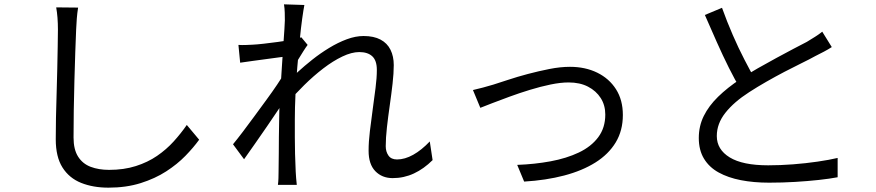

<svg xmlns="http://www.w3.org/2000/svg" viewBox="-20 -814 4040 885"><path d="M340 -779Q336 -754 334 -728.5Q332 -703 331 -678Q329 -636 327 -574Q325 -512 323 -442.5Q321 -373 320 -304Q319 -235 319 -180Q319 -125 340 -92Q361 -59 398 -45Q435 -31 483 -31Q551 -31 606 -48.5Q661 -66 704 -95.5Q747 -125 780.5 -162Q814 -199 841 -238L898 -170Q872 -134 834.5 -95.5Q797 -57 746 -24Q695 9 628.5 30Q562 51 480 51Q409 51 354 29Q299 7 268 -42Q237 -91 237 -172Q237 -217 238 -271.5Q239 -326 241 -384Q243 -442 244 -497.5Q245 -553 246 -600Q247 -647 247 -678Q247 -706 245 -732Q243 -758 239 -780Z M1974 -76Q1934 -36 1888 -14.5Q1842 7 1790 7Q1741 7 1710 -25Q1679 -57 1679 -119Q1679 -161 1685 -210Q1691 -259 1698 -310.5Q1705 -362 1711 -408.5Q1717 -455 1717 -492Q1717 -535 1696 -554.5Q1675 -574 1636 -574Q1601 -574 1558 -553.5Q1515 -533 1470 -498.5Q1425 -464 1382 -421.5Q1339 -379 1303 -337L1305 -436Q1324 -456 1353.5 -483Q1383 -510 1419.5 -539Q1456 -568 1497 -593Q1538 -618 1578.5 -633Q1619 -648 1656 -648Q1703 -648 1734 -631.5Q1765 -615 1780 -584.5Q1795 -554 1795 -514Q1795 -477 1789.5 -428.5Q1784 -380 1776.5 -328Q1769 -276 1763.5 -227Q1758 -178 1758 -140Q1758 -115 1770.5 -97Q1783 -79 1810 -79Q1846 -79 1884.5 -100.5Q1923 -122 1961 -162ZM1302 -554Q1290 -553 1265.5 -549.5Q1241 -546 1210 -542Q1179 -538 1147 -533.5Q1115 -529 1087 -525L1079 -607Q1095 -606 1110.5 -606.5Q1126 -607 1144 -608Q1165 -609 1195.5 -612.5Q1226 -616 1259.5 -620.5Q1293 -625 1322.5 -630.5Q1352 -636 1369 -642L1398 -607Q1389 -595 1378 -577.5Q1367 -560 1356 -542Q1345 -524 1337 -510L1306 -374Q1289 -347 1264 -310Q1239 -273 1211.5 -232.5Q1184 -192 1156 -152.5Q1128 -113 1105 -80L1054 -149Q1073 -172 1098.5 -205.5Q1124 -239 1152.5 -278Q1181 -317 1208.5 -354.5Q1236 -392 1257.5 -424Q1279 -456 1290 -476L1294 -527ZM1293 -720Q1293 -737 1292.5 -756Q1292 -775 1289 -794L1383 -791Q1379 -771 1373 -728.5Q1367 -686 1361.5 -628Q1356 -570 1350.5 -506Q1345 -442 1342 -379.5Q1339 -317 1339 -264Q1339 -219 1339 -180.5Q1339 -142 1340 -104.5Q1341 -67 1343 -23Q1344 -10 1345 7Q1346 24 1348 38H1261Q1263 24 1263.5 7.5Q1264 -9 1264 -21Q1265 -69 1265 -106Q1265 -143 1265.5 -182.5Q1266 -222 1267 -277Q1267 -299 1269 -337.5Q1271 -376 1274 -422.5Q1277 -469 1280 -517Q1283 -565 1286 -607.5Q1289 -650 1291 -680Q1293 -710 1293 -720Z M2160 -399Q2183 -404 2206.5 -410.5Q2230 -417 2254 -424Q2280 -432 2322 -446Q2364 -460 2413 -473Q2462 -486 2512.5 -496Q2563 -506 2607 -506Q2678 -506 2733 -479Q2788 -452 2819.5 -402.5Q2851 -353 2851 -284Q2851 -212 2818 -157.5Q2785 -103 2724.5 -65Q2664 -27 2580.5 -5Q2497 17 2396 23L2364 -54Q2445 -57 2518 -70.5Q2591 -84 2648 -111Q2705 -138 2737.5 -181.5Q2770 -225 2770 -286Q2770 -329 2749 -362Q2728 -395 2690.5 -414.5Q2653 -434 2601 -434Q2564 -434 2518 -424.5Q2472 -415 2423 -400Q2374 -385 2329 -368.5Q2284 -352 2249 -338.5Q2214 -325 2194 -317Z M3814 -597Q3797 -586 3778 -576Q3759 -566 3737 -555Q3712 -541 3675 -523Q3638 -505 3596 -483Q3554 -461 3512 -437Q3470 -413 3433 -389Q3363 -344 3323.5 -294Q3284 -244 3284 -187Q3284 -125 3343.5 -88.5Q3403 -52 3521 -52Q3576 -52 3635 -56.5Q3694 -61 3748.5 -69Q3803 -77 3841 -86V3Q3804 10 3753.5 15.5Q3703 21 3645 24.5Q3587 28 3525 28Q3454 28 3395 16.5Q3336 5 3292.5 -19Q3249 -43 3225 -82.5Q3201 -122 3201 -178Q3201 -233 3224 -279.5Q3247 -326 3290 -368Q3333 -410 3392 -449Q3430 -475 3473.5 -499.5Q3517 -524 3559 -547Q3601 -570 3637.5 -589Q3674 -608 3699 -621Q3720 -634 3737 -644.5Q3754 -655 3770 -668ZM3308 -778Q3331 -714 3357.5 -653Q3384 -592 3411.5 -539Q3439 -486 3462 -445L3393 -404Q3368 -445 3340 -501Q3312 -557 3284 -620Q3256 -683 3229 -745Z"/></svg>

Font: Farlight84_Sys_V01
Style: Regular
Weight: 400
Designer: Ryoko NISHIZUKA  (kana, bopomofo & ideographs); Paul D. Hunt (Latin, Greek & Cyrillic); Sandoll Communications , Soo-you
Foundry: Adobe
Version: Version 2.004;October 29, 2024;FontCreator 14.0.0.2814 64-bi